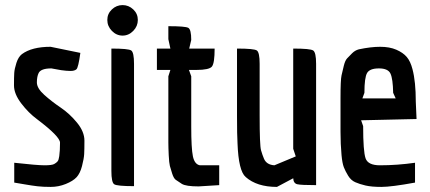

<svg xmlns="http://www.w3.org/2000/svg" viewBox="-20 -728 1692 755"><path d="M36 -88Q126 -78 155 -78Q184 -78 193 -83Q202 -88 206.5 -93.5Q211 -99 213 -114Q216 -135 216 -167Q216 -191 126 -259Q92 -284 63.5 -321.5Q35 -359 35 -392Q35 -425 36 -441Q37 -457 44.5 -480.5Q52 -504 66 -515Q105 -544 179 -544L296 -520Q288 -462 280.5 -455.5Q273 -449 257.5 -449Q242 -449 221 -452L182 -459Q141 -459 132 -441Q125 -427 125 -404Q125 -381 154 -355Q183 -329 218.5 -305Q254 -281 283 -245.5Q312 -210 312 -175Q312 -140 311 -122Q310 -104 302.5 -75Q295 -46 281 -31Q267 -16 238.5 -4.5Q210 7 179.5 7Q149 7 127.5 4.5Q106 2 77.5 -3Q49 -8 36 -10Z M462 -588Q438 -588 420 -606.5Q402 -625 402 -649.5Q402 -674 420 -691Q438 -708 462 -708Q486 -708 504 -691Q522 -674 522 -649.5Q522 -625 504 -606.5Q486 -588 462 -588ZM418 -56V-537Q485 -537 496 -529.5Q507 -522 507 -477V4Q440 4 429 -3.5Q418 -11 418 -56Z M824 -537Q824 -480 813.5 -466.5Q803 -453 752 -453H723L732 -428V-230Q732 -145 738.5 -113.5Q745 -82 766 -78H842V0L761 5Q711 5 695 -5Q679 -15 671 -21Q663 -27 657 -45.5Q651 -64 648 -75.5Q645 -87 643.5 -117.5Q642 -148 642 -168V-428L650 -453H597V-537H650L642 -574V-625Q709 -625 720.5 -618.5Q732 -612 732 -571L724 -537Z M1143 -113 1133 -143V-537Q1200 -537 1211.5 -529.5Q1223 -522 1223 -477V0Q1164 0 1149 -3.5Q1134 -7 1133 -27L1069 7Q990 7 946 -32Q918 -56 914 -164Q912 -197 912 -271V-537Q979 -537 990 -529.5Q1001 -522 1001 -477V-273Q1001 -156 1006.5 -137Q1012 -118 1018 -104Q1028 -80 1059 -78Z M1474 -78Q1542 -78 1612 -88V-10Q1519 7 1480 7Q1441 7 1417.5 1.5Q1394 -4 1377 -11.5Q1360 -19 1349 -37Q1338 -55 1332 -70.5Q1326 -86 1323 -118Q1319 -161 1319 -209.5Q1319 -258 1319 -291V-343Q1319 -414 1323 -431.5Q1327 -449 1332 -469.5Q1337 -490 1345 -498.5Q1353 -507 1364.5 -518.5Q1376 -530 1391 -534Q1438 -544 1475 -544Q1512 -544 1538.5 -532.5Q1565 -521 1579.5 -504Q1594 -487 1602 -456Q1615 -407 1615 -328L1618 -260L1400 -255L1408 -232Q1408 -133 1417.5 -105.5Q1427 -78 1474 -78ZM1413 -363 1405 -341H1536L1526 -363Q1525 -418 1515.5 -438.5Q1506 -459 1470 -459Q1434 -459 1423.5 -441Q1413 -423 1413 -363Z"/></svg>

Font: Economica
Style: Bold
Weight: 700
Designer: Vicente Lamonaca
Foundry: Vicente Lamonaca
Version: Version 1.100